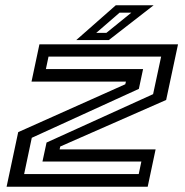

<svg xmlns="http://www.w3.org/2000/svg" viewBox="-20 -708 700 728"><path d="M5 0 49 -207 455 -388.5 457.5 -398.5H99.5L129.5 -540H655L610 -329L208.5 -152.5L206 -141.5H570L540 0ZM71.5 -48H506L516 -95.5H141L156.5 -167.5L560.5 -351L591 -493.5H164L154 -446H522.5L506.5 -371L100.5 -185.5ZM269 -556 419 -688H562.5L392.5 -556ZM345 -583.5H383.5L478 -660H433.5Z"/></svg>

Font: Tourney Expanded Medium
Style: Italic
Weight: 500
Width: 7
Italic angle: -12°
Designer: Tyler Finck
Foundry: Etcetera Type Co
Version: Version 1.010; ttfautohint (v1.8.3)